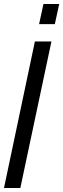

<svg xmlns="http://www.w3.org/2000/svg" viewBox="-53 -943 317 963"><path d="M143 -822H222L244 -923H165ZM-33 0H49L205 -735H122Z"/></svg>

Font: League Gothic Condensed Italic
Style: Regular
Weight: 400
Width: 3
Designer: Tyler Finck
Foundry: The League of Moveable Type
Version: Version 1.001;PS 001.001;hotconv 1.0.56;makeotf.lib2.0.21325